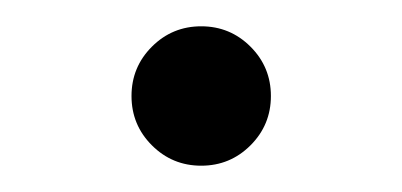

<svg xmlns="http://www.w3.org/2000/svg" viewBox="-20 -423 306 146"><path d="M80 -350Q80 -372 95.5 -387.5Q111 -403 133 -403Q155 -403 170.5 -387.5Q186 -372 186 -350Q186 -328 170.5 -312.5Q155 -297 133 -297Q111 -297 95.5 -312.5Q80 -328 80 -350Z"/></svg>

Font: MedMera Sans
Style: Regular
Weight: 400
Designer: Kasper Nordkvist
Foundry: UNCUT.wtf
Version: Version 1.300